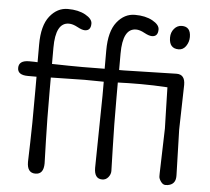

<svg xmlns="http://www.w3.org/2000/svg" viewBox="-54 -818 971 886"><g transform="rotate(5 432.0 -375.0)"><path d="M750 -619Q706 -619 706 -670Q706 -694 720.5 -711Q735 -728 756 -728Q797 -728 797 -680Q797 -657 784 -638Q771 -619 750 -619ZM485 -500H506L751 -506Q790 -506 790 -458L785 -250L791 -41Q791 -38 791 -35Q791 -2 764 7Q756 10 744 10Q732 10 722.5 -3.5Q713 -17 713 -27Q713 -37 713 -41L719 -250Q719 -259 717 -322.5Q715 -386 714 -440Q648 -444 590 -444Q532 -444 484 -442V-375Q484 -238 487 -143Q490 -48 490 -32.5Q490 -17 479 -3.5Q468 10 451 10Q414 10 414 -41L419 -375V-440L330 -441Q315 -441 174 -438V-375Q174 -238 177 -143Q180 -48 180 -41Q180 10 141.5 10Q103 10 103 -41Q103 -65 105.5 -129Q108 -193 108 -375V-436H68Q20 -436 20 -469Q20 -504 68 -504Q96 -504 107 -503V-585Q107 -673 141.5 -716.5Q176 -760 225 -760Q274 -760 306.5 -742Q339 -724 339 -702Q339 -669 311 -669Q298 -669 276 -681Q254 -693 236 -693Q174 -693 174 -576V-501Q257 -499 316.5 -499Q376 -499 418 -500V-585Q418 -673 452.5 -716.5Q487 -760 536 -760Q585 -760 617.5 -742Q650 -724 650 -702Q650 -669 622 -669Q608 -669 586 -681Q564 -693 547 -693Q485 -693 485 -576Z"/></g></svg>

Font: Delius Swash Caps
Style: Regular
Weight: 400
Designer: Natalia Raices
Foundry: Natalia Raices
Version: Version 1.002